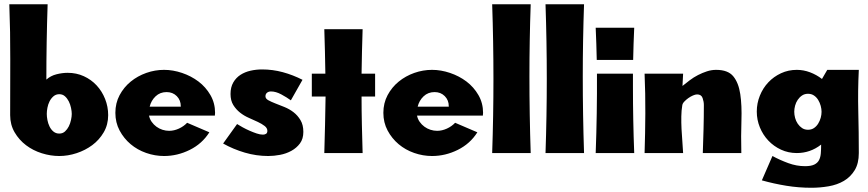

<svg xmlns="http://www.w3.org/2000/svg" viewBox="-20 -723 4101 907"><path d="M205 -703Q199 -524 199 -347Q219 -365 246.5 -372Q274 -379 300 -379Q341 -379 376 -363Q411 -347 436.5 -319.5Q462 -292 476.5 -255.5Q491 -219 491 -179Q491 -134 470 -98Q449 -62 416 -37.5Q383 -13 342 0.5Q301 14 260 14Q219 14 177.5 1Q136 -12 103 -37Q70 -62 49 -98Q28 -134 28 -179Q28 -311 28.5 -441Q29 -571 24 -703ZM260 -278Q244 -278 232.5 -268Q221 -258 214 -244Q207 -230 204 -214Q201 -198 201 -185Q201 -172 204 -156Q207 -140 214 -125.5Q221 -111 232.5 -101.5Q244 -92 260 -92Q276 -92 287 -102Q298 -112 305 -126Q312 -140 315.5 -156.5Q319 -173 319 -185Q319 -197 315.5 -213.5Q312 -230 305 -244Q298 -258 287 -268Q276 -278 260 -278Z M684 -177Q687 -161 696.5 -147.5Q706 -134 719 -124.5Q732 -115 747.5 -110Q763 -105 779 -105Q802 -105 825 -115.5Q848 -126 864 -143L969 -98Q935 -44 876.5 -15Q818 14 755 14Q712 14 670.5 -0.5Q629 -15 597 -42Q565 -69 545 -106.5Q525 -144 525 -190Q525 -236 545 -273.5Q565 -311 597.5 -337.5Q630 -364 671 -378.5Q712 -393 755 -393Q797 -393 840 -378.5Q883 -364 917.5 -338Q952 -312 974 -274Q996 -236 996 -190L995 -177ZM834 -219V-221Q834 -250 815 -269Q796 -288 767 -288Q736 -288 715 -268Q694 -248 687 -219Z M1234 -268Q1234 -257 1247.5 -249.5Q1261 -242 1280.5 -234.5Q1300 -227 1323.5 -217.5Q1347 -208 1366.5 -193Q1386 -178 1399.5 -155.5Q1413 -133 1413 -100Q1413 -67 1397 -45.5Q1381 -24 1356.5 -10.5Q1332 3 1303 8.5Q1274 14 1247 14Q1191 14 1136.5 -2Q1082 -18 1034 -45L1100 -137Q1111 -130 1126.5 -121.5Q1142 -113 1159 -105.5Q1176 -98 1192.5 -92.5Q1209 -87 1222 -87Q1231 -87 1237 -91Q1243 -95 1243 -105Q1243 -118 1230 -128Q1217 -138 1198 -147Q1179 -156 1156 -166Q1133 -176 1114 -191Q1095 -206 1082 -227Q1069 -248 1069 -279Q1069 -311 1082 -333.5Q1095 -356 1116 -369.5Q1137 -383 1163.5 -389Q1190 -395 1218 -395Q1268 -395 1316 -382Q1364 -369 1409 -346L1354 -249Q1335 -263 1309 -277Q1283 -291 1260 -291Q1249 -291 1241.5 -285Q1234 -279 1234 -268Z M1693 -585Q1691 -532 1690 -480Q1689 -428 1688 -375H1752V-267H1688Q1688 -200 1689.5 -133.5Q1691 -67 1693 0H1512Q1516 -133 1518 -267H1453V-375H1517Q1516 -428 1515 -480Q1514 -532 1512 -585Z M1950 -177Q1953 -161 1962.5 -147.5Q1972 -134 1985 -124.5Q1998 -115 2013.5 -110Q2029 -105 2045 -105Q2068 -105 2091 -115.5Q2114 -126 2130 -143L2235 -98Q2201 -44 2142.5 -15Q2084 14 2021 14Q1978 14 1936.5 -0.5Q1895 -15 1863 -42Q1831 -69 1811 -106.5Q1791 -144 1791 -190Q1791 -236 1811 -273.5Q1831 -311 1863.5 -337.5Q1896 -364 1937 -378.5Q1978 -393 2021 -393Q2063 -393 2106 -378.5Q2149 -364 2183.5 -338Q2218 -312 2240 -274Q2262 -236 2262 -190L2261 -177ZM2100 -219V-221Q2100 -250 2081 -269Q2062 -288 2033 -288Q2002 -288 1981 -268Q1960 -248 1953 -219Z M2487 -703Q2481 -532 2481 -362Q2481 -181 2487 0H2305Q2311 -175 2311 -350Q2311 -527 2305 -703ZM2739 -703Q2733 -532 2733 -362Q2733 -181 2739 0H2557Q2563 -175 2563 -350Q2563 -527 2557 -703Z M2970 -312Q2970 -156 2976 0H2794Q2801 -187 2800 -375H2970ZM2976 -592Q2974 -554 2973 -516L2971 -440H2799L2797 -516Q2796 -554 2794 -592Z M3300 0Q3302 -57 3303.5 -113.5Q3305 -170 3305 -227Q3305 -243 3299 -260Q3293 -277 3273 -277Q3265 -277 3253.5 -272Q3242 -267 3231.5 -259.5Q3221 -252 3212.5 -243Q3204 -234 3203 -225Q3199 -202 3198.5 -173Q3198 -144 3199.5 -113.5Q3201 -83 3203.5 -53.5Q3206 -24 3207 0H3025Q3028 -94 3028.5 -187.5Q3029 -281 3025 -375H3207L3204 -317Q3220 -330 3238.5 -344Q3257 -358 3277.5 -368.5Q3298 -379 3319.5 -386Q3341 -393 3363 -393Q3419 -393 3444 -362.5Q3469 -332 3477 -278.5Q3485 -225 3482.5 -153.5Q3480 -82 3482 0Z M3783 62Q3811 62 3826.5 54.5Q3842 47 3849 33.5Q3856 20 3857.5 1.5Q3859 -17 3859 -40Q3808 0 3744 0Q3704 0 3669.5 -16Q3635 -32 3609.5 -59Q3584 -86 3569.5 -121.5Q3555 -157 3555 -196Q3555 -235 3569.5 -271Q3584 -307 3609.5 -334Q3635 -361 3669.5 -377Q3704 -393 3744 -393Q3776 -393 3806.5 -381.5Q3837 -370 3863 -350L3888 -393H4037Q4032 -293 4034.5 -196Q4037 -99 4037 0Q4037 49 4017.5 81Q3998 113 3966.5 131.5Q3935 150 3894.5 157Q3854 164 3813 164Q3753 164 3694.5 154.5Q3636 145 3579 129L3629 14Q3664 33 3703.5 47.5Q3743 62 3783 62ZM3797 -280Q3781 -280 3769 -272Q3757 -264 3748.5 -251.5Q3740 -239 3736 -224Q3732 -209 3732 -195Q3732 -181 3736 -166Q3740 -151 3748.5 -138.5Q3757 -126 3769 -118Q3781 -110 3797 -110Q3813 -110 3825 -118Q3837 -126 3845 -139Q3853 -152 3857 -166.5Q3861 -181 3861 -195Q3861 -208 3857 -223Q3853 -238 3845 -251Q3837 -264 3825 -272Q3813 -280 3797 -280Z"/></svg>

Font: CAT Rhythmus
Style: Regular
Weight: 400
Designer: Peter Wiegel nach alter Vorlage
Foundry: Peter Wiegel
Version: 1.000